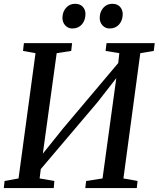

<svg xmlns="http://www.w3.org/2000/svg" viewBox="-20 -964 814 984"><path d="M-0.5 0 3.5 -36.5 75 -49.5 162 -691.5 98 -703 102.5 -743H349.5L345 -703L270.5 -691.5L199.5 -176.5L303 -305.5L586 -641L591.5 -691.5L521 -703L526 -743H773L768 -703L699 -691.5L612.5 -49.5L685 -36.5L681 0H417L421.5 -36.5L505.5 -49.5L576 -563.5L480 -440.5L189 -97.5L183 -49.5L258.5 -36.5L255.5 0ZM350.5 -818Q329 -818 314.2 -834Q299.5 -850 300 -874.5Q301 -904.5 319 -924.5Q337 -944.5 364.5 -944.5Q390.5 -944.5 404.5 -929Q418.5 -913.5 418 -891Q417.5 -859 399.2 -838.5Q381 -818 350.5 -818ZM541.5 -818Q520 -818 505.2 -834Q490.5 -850 491 -874.5Q492 -904.5 510 -924.5Q528 -944.5 555.5 -944.5Q581.5 -944.5 595.2 -929Q609 -913.5 609 -891Q608.5 -859 590.2 -838.5Q572 -818 541.5 -818Z"/></svg>

Font: Merriweather Text Regular
Style: Italic
Weight: 400
Italic angle: -7.8°
Designer: Eben Sorkin
Foundry: Eben Sorkin
Version: Version 2.100; ttfautohint (v1.7.19-72a1) -l 8 -r 50 -G 200 